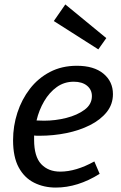

<svg xmlns="http://www.w3.org/2000/svg" viewBox="-20 -837 545 867"><path d="M232 10Q178 10 134 -12Q90 -34 64.5 -81Q39 -128 39 -204Q39 -268 58.5 -328Q78 -388 115 -436Q152 -484 205.5 -512Q259 -540 327 -540Q404 -540 447 -504.5Q490 -469 490 -412Q490 -366 462 -331Q434 -296 386.5 -272Q339 -248 280 -236Q221 -224 159 -224Q153 -224 146.5 -224Q140 -224 134 -225Q134 -215 134 -206Q134 -130 166 -96Q198 -62 252 -62Q323 -62 406 -108L430 -52Q331 10 232 10ZM313 -468Q270 -468 236.5 -444Q203 -420 179.5 -380Q156 -340 145 -293Q161 -292 179 -292Q230 -292 279.5 -304.5Q329 -317 362 -341.5Q395 -366 395 -403Q395 -432 373 -450Q351 -468 313 -468ZM275 -817 460 -665 424 -614 223 -742Z"/></svg>

Font: Bitter Medium
Style: Italic
Weight: 500
Italic angle: -9°
Designer: Sol Matas, and Bitter project Authors
Foundry: Sol Matas
Version: Version 2.001